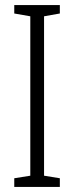

<svg xmlns="http://www.w3.org/2000/svg" viewBox="-20 -734 291 754"><path d="M215 0V-34L153 -44V-670L215 -681V-714H36V-681L99 -670V-44L36 -34V0Z"/></svg>

Font: Noto Sans Lao Looped ExtraCondensed Light
Style: Regular
Weight: 300
Width: 2
Designer: Mark Frömberg, Ben Mitchell
Foundry: The Fontpad Ltd
Version: Version 1.002